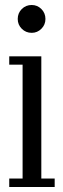

<svg xmlns="http://www.w3.org/2000/svg" viewBox="-20 -749 252 769"><path d="M17 0V-34H70.5V-490H17V-523.5H145.5V-34H199V0ZM107 -617.5Q83.5 -617.5 67.2 -633.8Q51 -650 51 -673Q51 -696.5 67.2 -712.8Q83.5 -729 107 -729Q129.5 -729 145.8 -712.8Q162 -696.5 162 -673Q162 -650 145.8 -633.8Q129.5 -617.5 107 -617.5Z"/></svg>

Font: Imbue Thin 10pt
Style: Regular
Weight: 400
Version: Version 1.102